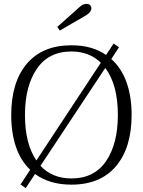

<svg xmlns="http://www.w3.org/2000/svg" viewBox="-20 -944 738 992"><path d="M289 -786 276 -805 388 -905Q407 -924 427 -924Q439 -924 445.5 -917.5Q452 -911 452 -901Q452 -882 425 -865ZM660 -350Q660 -181 579.5 -85.5Q499 10 349 10Q236 10 161 -45L113 28L86 9L136 -67Q87 -113 62.5 -185Q38 -257 38 -350Q38 -519 118.5 -614.5Q199 -710 349 -710Q457 -710 528 -660L567 -719L595 -700L555 -639Q607 -593 633.5 -519.5Q660 -446 660 -350ZM168 -115 501 -620Q441 -678 349 -678Q231 -678 170 -588Q109 -498 109 -350Q109 -201 168 -115ZM589 -350Q589 -506 524 -593L189 -87Q251 -22 349 -22Q467 -22 528 -111.5Q589 -201 589 -350Z"/></svg>

Font: Trirong Light
Style: Regular
Weight: 300
Designer: Katatrad Team
Foundry: CadsonDemak
Version: Version 1.001